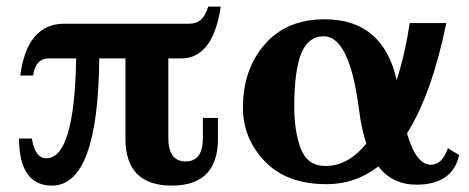

<svg xmlns="http://www.w3.org/2000/svg" viewBox="-20 -562 1457 597"><path d="M514.2 15.1Q370.1 15.1 370.1 -130.4V-380.4H288.6Q285.2 15.1 141.6 15.1Q40 15.1 39.1 -131.3H79.1Q88.9 -69.8 124 -69.8Q211.4 -69.8 216.8 -380.4H131.8Q90.3 -380.4 83 -327.1H43Q64 -488.3 180.7 -488.3H569.8Q612.3 -488.3 627.4 -541.5H666.5Q642.1 -380.4 543.5 -380.4H503.4V-132.8Q503.4 -60.1 557.1 -60.1Q610.8 -60.1 610.8 -132.8V-195.3H657.7V-130.4Q657.7 15.1 514.2 15.1Z M1156.2 -44.4Q1085 10.7 995.6 10.7Q871.6 10.7 803.5 -60.3Q735.4 -131.3 735.4 -227.1Q735.4 -346.2 803.2 -424.1Q871.1 -502 989.3 -502Q1170.9 -502 1213.4 -313Q1240.2 -397 1253.9 -490.2H1367.7Q1322.8 -270.5 1245.6 -147.5Q1273.4 -49.8 1319.8 -49.8Q1355 -49.8 1372.6 -101.1L1407.7 -80.1Q1387.2 12.2 1274.9 12.2Q1200.7 12.2 1156.2 -44.4ZM895 -230Q895 -152.8 915.5 -99.4Q936 -45.9 992.2 -45.9Q1062.5 -45.9 1119.1 -115.7Q1104 -159.7 1096.7 -218.8Q1067.4 -449.2 986.8 -449.2Q937.5 -449.2 915.5 -393.1Q895 -338.9 895 -230Z"/></svg>

Font: Munson
Style: Bold
Weight: 700
Designer: Paul James MIller
Foundry: High-Logic / Made with FontCreator
Version: Version 2.10;May 5, 2019;FontCreator 11.5.0.2430 64-bit